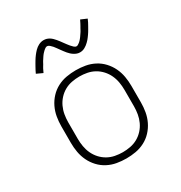

<svg xmlns="http://www.w3.org/2000/svg" viewBox="-177 -877 953 1011"><g transform="rotate(-30 300.0 -371.0)"><path d="M300 8Q271 8 242.5 3Q214 -2 188 -15.5Q162 -29 142 -50.5Q122 -72 109.5 -98Q97 -124 92 -152.5Q87 -181 87 -210V-310Q87 -339 92 -367.5Q97 -396 109.5 -422Q122 -448 142 -469.5Q162 -491 188 -504.5Q214 -518 242.5 -523Q271 -528 300 -528Q329 -528 357.5 -523Q386 -518 412 -504.5Q438 -491 458 -469.5Q478 -448 490.5 -422Q503 -396 508 -367.5Q513 -339 513 -310V-210Q513 -181 508 -152.5Q503 -124 490.5 -98Q478 -72 458 -50.5Q438 -29 412 -15.5Q386 -2 357.5 3Q329 8 300 8ZM300 -30Q323 -30 346.5 -34.5Q370 -39 390.5 -50.5Q411 -62 427 -79.5Q443 -97 453 -118.5Q463 -140 467 -163.5Q471 -187 471 -210V-310Q471 -333 467 -356.5Q463 -380 453 -401.5Q443 -423 427 -440.5Q411 -458 390.5 -469.5Q370 -481 346.5 -485.5Q323 -490 300 -490Q277 -490 253.5 -485.5Q230 -481 209.5 -469.5Q189 -458 173 -440.5Q157 -423 147 -401.5Q137 -380 133 -356.5Q129 -333 129 -310V-210Q129 -187 133 -163.5Q137 -140 147 -118.5Q157 -97 173 -79.5Q189 -62 209.5 -50.5Q230 -39 253.5 -34.5Q277 -30 300 -30ZM368 -598Q358 -598 349.5 -601Q341 -604 333 -609Q325 -614 318.5 -620Q312 -626 306 -633Q300 -640 294.5 -647.5Q289 -655 283.5 -662.5Q278 -670 272 -678.5Q266 -687 260.5 -693.5Q255 -700 247.5 -706.5Q240 -713 232 -713Q228 -713 224 -711Q220 -709 217 -706.5Q214 -704 210.5 -701Q207 -698 203 -693.5Q199 -689 197.5 -687.5Q196 -686 194 -683Q192 -680 190 -677.5Q188 -675 186 -671.5Q184 -668 181.5 -664.5Q179 -661 176.5 -657Q174 -653 172 -649Q170 -645 167.5 -640.5Q165 -636 162 -631.5Q159 -627 156.5 -622Q154 -617 151.5 -611.5Q149 -606 146 -600L109 -617Q113 -626 117.5 -634.5Q122 -643 126.5 -651Q131 -659 135 -666Q139 -673 143 -679.5Q147 -686 151 -692Q155 -698 159 -703Q163 -708 167 -713Q171 -718 177 -724Q183 -730 189 -734.5Q195 -739 202 -742.5Q209 -746 216.5 -748Q224 -750 232 -750Q242 -750 250.5 -747.5Q259 -745 267 -740Q275 -735 281.5 -728.5Q288 -722 294 -715Q300 -708 305.5 -700.5Q311 -693 316.5 -685.5Q322 -678 328 -670Q334 -662 339.5 -655.5Q345 -649 352.5 -642Q360 -635 368 -635Q372 -635 376 -637.5Q380 -640 383 -642Q386 -644 389.5 -647Q393 -650 397 -654.5Q401 -659 402.5 -661Q404 -663 406 -665.5Q408 -668 410 -671Q412 -674 414 -677Q416 -680 418.5 -683.5Q421 -687 423.5 -691Q426 -695 428 -699Q430 -703 432.5 -707.5Q435 -712 438 -717Q441 -722 443.5 -727Q446 -732 448.5 -737Q451 -742 454 -748L491 -732Q487 -722 482.5 -713.5Q478 -705 473.5 -697Q469 -689 465 -682Q461 -675 457 -668.5Q453 -662 449 -656.5Q445 -651 441 -645.5Q437 -640 433 -635.5Q429 -631 423 -625Q417 -619 411 -614.5Q405 -610 398 -606Q391 -602 383.5 -600Q376 -598 368 -598Z"/></g></svg>

Font: Iosevka Extralight Extended
Style: Regular
Weight: 200
Width: 7
Monospace: yes
Designer: Belleve Invis
Foundry: Belleve Invis
Version: Version 32.5.0; ttfautohint (v1.8.4)